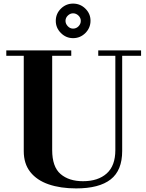

<svg xmlns="http://www.w3.org/2000/svg" viewBox="-20 -1034 814 1067"><path d="M403 13Q316 13 250.5 -9.5Q185 -32 148.5 -78Q112 -124 112 -194V-724H15V-754H376V-724H270V-200Q270 -107 316.5 -67Q363 -27 441 -27Q525 -27 573 -70Q621 -113 621 -200V-724H526V-754H764V-724H659V-195Q659 -87 595 -37Q531 13 403 13ZM386 -822Q347 -822 318.5 -850.5Q290 -879 290 -918Q290 -958 318.5 -986Q347 -1014 386 -1014Q426 -1014 454.5 -986Q483 -958 483 -919Q483 -879 454.5 -850.5Q426 -822 386 -822ZM386 -875Q404 -875 416.5 -888Q429 -901 429 -918Q429 -935 416 -947.5Q403 -960 386 -960Q370 -960 357 -947.5Q344 -935 344 -918Q344 -902 356.5 -888.5Q369 -875 386 -875Z"/></svg>

Font: Libre Bodoni
Style: Bold
Weight: 700
Designer: Pablo Impallari, Rodrigo Fuenzalida
Foundry: Impallari Type
Version: Version 2.005;gftools[0.9.23]